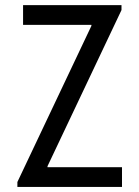

<svg xmlns="http://www.w3.org/2000/svg" viewBox="-20 -740 551 760"><path d="M48.8 0V-19.5L341.8 -637.7V-641.6H71.3V-719.7H460.9V-700.2L168 -82V-78.1H462.9V0Z"/></svg>

Font: Reddit Sans Condensed
Style: Regular
Weight: 400
Designer: Stephen Hutchings
Foundry: Reddit
Version: Version 1.014